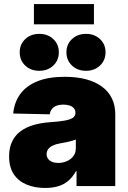

<svg xmlns="http://www.w3.org/2000/svg" viewBox="-20 -908 626 937"><path d="M200.7 9.3Q148.9 9.3 109.1 -7.6Q69.3 -24.4 46.9 -58.3Q24.4 -92.3 24.4 -144.5Q24.4 -188 39.6 -218.5Q54.7 -249 81.8 -268.6Q108.9 -288.1 145 -298.3Q181.2 -308.6 223.1 -311.5Q268.6 -314.5 296.1 -319.6Q323.7 -324.7 335.9 -333.5Q348.1 -342.3 348.1 -356.9V-358.9Q348.1 -370.6 340.8 -379.4Q333.5 -388.2 320.3 -392.8Q307.1 -397.5 289.1 -397.5Q270 -397.5 255.9 -392.1Q241.7 -386.7 233.4 -376.2Q225.1 -365.7 222.7 -350.1L44.4 -354Q49.8 -409.7 79.3 -449.7Q108.9 -489.7 163.1 -511.5Q217.3 -533.2 295.9 -533.2Q355 -533.2 400.9 -520.8Q446.8 -508.3 478.5 -484.6Q510.3 -460.9 526.4 -427.2Q542.5 -393.6 542.5 -351.1V0H353.5V-73.2H351.1Q334 -42.5 311.8 -24.4Q289.6 -6.3 262 1.5Q234.4 9.3 200.7 9.3ZM264.2 -112.8Q285.6 -112.8 305.4 -121.1Q325.2 -129.4 337.6 -145.5Q350.1 -161.6 350.1 -185.1V-227.1Q342.8 -224.1 334.5 -221.7Q326.2 -219.2 316.9 -217Q307.6 -214.8 296.4 -212.6Q285.2 -210.4 272 -208Q251.5 -204.6 237.1 -197.5Q222.7 -190.4 215.1 -179.9Q207.5 -169.4 207.5 -156.2Q207.5 -142.6 214.8 -132.8Q222.2 -123 234.9 -117.9Q247.6 -112.8 264.2 -112.8ZM399.9 -562.5Q358.4 -562.5 331.3 -588.1Q304.2 -613.8 304.2 -652.8Q304.2 -691.9 331.3 -717.3Q358.4 -742.7 399.9 -742.7Q440.9 -742.7 468 -717.3Q495.1 -691.9 495.1 -652.8Q495.1 -613.8 468 -588.1Q440.9 -562.5 399.9 -562.5ZM171.9 -562.5Q129.9 -562.5 103 -588.1Q76.2 -613.8 76.2 -652.8Q76.2 -691.9 103.3 -717.3Q130.4 -742.7 171.9 -742.7Q213.4 -742.7 240.2 -717.3Q267.1 -691.9 267.1 -652.8Q267.1 -613.8 240.2 -588.1Q213.4 -562.5 171.9 -562.5ZM438.5 -888.2V-789.1H145.5V-888.2Z"/></svg>

Font: Inter 28pt Black
Style: Regular
Weight: 900
Designer: Rasmus Andersson
Foundry: rsms
Version: Version 4.001;git-66647c0bb